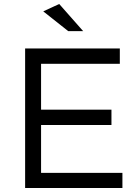

<svg xmlns="http://www.w3.org/2000/svg" viewBox="-20 -943 691 963"><path d="M106 0V-700H581V-623H186V-393H539V-316H186V-76H594V0ZM197 -886 277 -923 397 -787H322Z"/></svg>

Font: Trueno
Style: Lt
Weight: 300
Designer: Julieta Ulanovsky
Foundry: Julieta Ulanovsky
Version: Version 3.001b